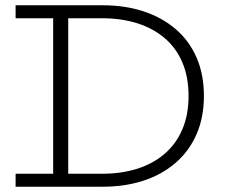

<svg xmlns="http://www.w3.org/2000/svg" viewBox="-20 -706 857 726"><path d="M39 0V-49H365Q439 -49 499 -68Q559 -87 602.5 -124.5Q646 -162 669.5 -217Q693 -272 693 -343Q693 -415 669.5 -470Q646 -525 602.5 -562Q559 -599 499 -618Q439 -637 365 -637H39V-686H369Q452 -686 521.5 -663.5Q591 -641 643 -597Q695 -553 723 -489Q751 -425 751 -343Q751 -262 723 -198Q695 -134 643 -89.5Q591 -45 521.5 -22.5Q452 0 369 0ZM181 -28V-659H238V-28Z"/></svg>

Font: BioRhyme ExtraBold Light
Style: Regular
Weight: 300
Version: Version 1.600;gftools[0.9.33]